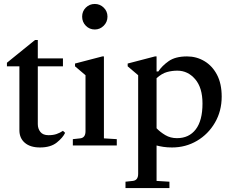

<svg xmlns="http://www.w3.org/2000/svg" viewBox="-20 -735 1175 970"><path d="M182 10Q133 10 105.5 -13.5Q78 -37 78 -77V-400H15V-418L157 -533H171V-440H298V-400H171V-108Q171 -85 184 -68.5Q197 -52 225 -52Q249 -52 266 -58Q283 -64 298 -74L309 -64Q298 -40 267 -15Q236 10 182 10Z M348 0V-32L385 -36Q412 -39 412 -72V-355L359 -400V-414L497 -450H505V-36L570 -32V0ZM459 -586Q432 -586 413.5 -605Q395 -624 395 -651Q395 -678 413.5 -696.5Q432 -715 459 -715Q485 -715 504 -696.5Q523 -678 523 -651Q523 -624 504 -605Q485 -586 459 -586Z M614 215V183L651 179Q678 176 678 143V-355L625 -400V-414L763 -450H771V-374H780Q798 -402 832 -426Q866 -450 925 -450Q973 -450 1013 -426Q1053 -402 1076.5 -357Q1100 -312 1100 -247Q1100 -174 1066 -115.5Q1032 -57 975 -23.5Q918 10 849 10Q825 10 805.5 7Q786 4 771 0V179L836 183V215ZM876 -378Q849 -378 823.5 -371Q798 -364 771 -340V-87Q789 -68 815 -52.5Q841 -37 874 -37Q935 -37 969 -81.5Q1003 -126 1003 -212Q1003 -292 966 -335Q929 -378 876 -378Z"/></svg>

Font: Gulzar
Style: Regular
Weight: 400
Designer: Borna Izadpanah, Alice Savoie, Simon Cozens, Fiona Ross
Version: Version 1.000;[7b34f74]; ttfautohint (v1.8.4)